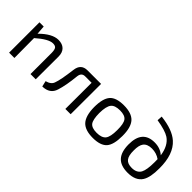

<svg xmlns="http://www.w3.org/2000/svg" viewBox="49 -1438 2177 2177"><g transform="rotate(45 1137.5 -349.0)"><path d="M169 -380Q288 -499 387 -499Q450 -499 485 -465Q521 -430 521 -364L520 0H436V-343Q435 -391 421 -409Q407 -427 371 -427Q301 -427 176 -317L178 0H93V-487H161Z M1080 0H995L996 -420H893Q835 -420 828 -356Q812 -196 781 -99Q750 3 630 5L614 -64Q685 -83 700 -132Q724 -194 747 -377Q760 -487 864 -487H1081Z M1615 -440Q1671 -379 1670 -239Q1670 -101 1620 -44Q1569 13 1447 13Q1323 13 1268 -46Q1212 -107 1211 -246Q1211 -384 1262 -442Q1312 -499 1436 -499Q1560 -499 1615 -440ZM1334 -389Q1301 -348 1300 -239Q1301 -135 1329 -97Q1358 -59 1437 -59Q1518 -59 1550 -99Q1581 -139 1581 -246Q1582 -351 1553 -389Q1524 -427 1446 -427Q1365 -427 1334 -389Z M1829 -711Q2020 -690 2111 -608Q2227 -504 2226 -279Q2227 -133 2184 -66Q2133 13 2006 13Q1893 13 1840 -45Q1787 -102 1786 -222Q1785 -448 1980 -448Q2072 -448 2132 -393Q2113 -529 2028 -587Q1968 -626 1825 -649ZM2111 -115Q2138 -166 2138 -291Q2138 -324 2137 -337Q2080 -377 2008 -377Q1935 -377 1903 -335Q1875 -297 1876 -216Q1875 -130 1905 -94Q1933 -59 2000 -59Q2080 -59 2111 -115Z"/></g></svg>

Font: Taylor Sans
Style: Regular
Weight: 400
Italic angle: -8°
Designer: Natanael Gama
Version: Version 1.001 September 8, 2015